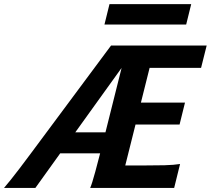

<svg xmlns="http://www.w3.org/2000/svg" viewBox="-54 -931 1044 951"><path d="M835.4 -314H617.2L566.4 -111.3H643.6Q713.4 -111.3 760.7 -112.5Q808.1 -113.8 837.9 -118.7L808.6 0H392.6Q397.5 -11.2 403.1 -29.1Q408.7 -46.9 418 -80.6Q427.2 -114.3 441.9 -171.4H244.1L121.1 0H-34.2Q-17.6 -19.5 0.2 -41.7Q18.1 -64 41.7 -95Q65.4 -126 99.1 -171.4L496.1 -705.6H969.7L941.9 -594.7H687L644 -422.9H862.3ZM468.3 -275.4 548.3 -594.7 318.8 -275.4ZM463.4 -809.6 488.3 -910.6H893.1L868.2 -809.6Z"/></svg>

Font: Andika
Style: Bold Italic
Weight: 700
Italic angle: -14°
Designer: Victor Gaultney, Annie Olsen, Julie Remington, Don Collingsworth, Eric Hays, Becca Hirsbrunner
Foundry: SIL International
Version: Version 6.101